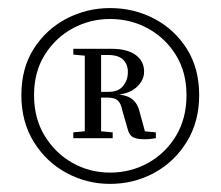

<svg xmlns="http://www.w3.org/2000/svg" viewBox="-20 -794 541 471"><path d="M362.3 -469.3V-455Q353.3 -453.6 348 -453Q342.8 -452.4 334 -452.4Q315.2 -452.4 306 -457.6Q296.8 -462.9 293.3 -477.1L279.7 -524.3Q276.9 -539.7 269.3 -547.1Q261.6 -554.5 244.8 -554.5H207.9V-568.7H246.4Q270.4 -568.7 282 -583.1Q293.7 -597.5 293.7 -617.3Q293.7 -635.7 282.2 -647.4Q270.7 -659.1 244.6 -659.1H207.9V-674.3H253.3Q292.1 -674.3 312.8 -659.2Q333.5 -644.1 333.5 -618.1Q333.5 -596.5 314 -579.1Q294.5 -561.7 250.5 -559.7L254.8 -563.5Q286.9 -562.5 301.6 -552.7Q316.4 -542.8 322 -521.6L338.5 -460.8L318 -473.5ZM203.5 -473.5H210.4L256.4 -469.3V-455H159.8V-469.3ZM203.5 -655.9 159.8 -660.1V-674.3H207.9V-659.3ZM63.5 -560.5Q63.5 -503.6 89.6 -460.8Q115.7 -418 158 -394.3Q200.4 -370.6 250 -370.6Q300.6 -370.6 343.3 -394.3Q386 -418 411.8 -460.8Q437.5 -503.6 437.5 -560.5Q437.5 -617.3 411.4 -659.2Q385.3 -701.1 342.9 -724.2Q300.6 -747.4 250 -747.4Q200.4 -747.4 158 -724.2Q115.7 -701.1 89.6 -659.2Q63.5 -617.3 63.5 -560.5ZM188 -455V-674.3H228V-455ZM32.4 -560.5Q32.4 -626.7 62.9 -674.6Q93.5 -722.4 143.2 -748.3Q192.9 -774.2 250 -774.2Q308.3 -774.2 358 -748.3Q407.7 -722.4 438.1 -674.6Q468.6 -626.7 468.6 -560.5Q468.6 -495.2 438.1 -446Q407.7 -396.7 358 -369.8Q308.3 -342.9 250 -342.9Q192.9 -342.9 143.1 -369.8Q93.3 -396.7 62.8 -446Q32.4 -495.2 32.4 -560.5Z"/></svg>

Font: Noto Serif SC
Style: Regular
Weight: 200
Designer: Ryoko NISHIZUKA 西塚涼子 (kana & ideographs); Frank Grießhammer (Latin, Greek & Cyrillic); Wenlong ZHANG 张文龙 (bopomofo); San
Foundry: Adobe
Version: Version 2.001;hotconv 1.1.0;makeotfexe 2.6.0